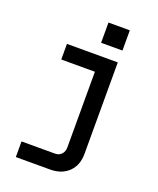

<svg xmlns="http://www.w3.org/2000/svg" viewBox="-167 -852 934 1132"><g transform="rotate(20 300.0 -286.0)"><path d="M287 180H72V82H282Q307 82 322.5 65.5Q338 49 338 23V-452H127V-550H446V24Q446 96 402.5 138Q359 180 287 180ZM314 -752H448V-625H314Z"/></g></svg>

Font: Tiny SemiBold
Style: Regular
Weight: 600
Designer: Philipp Nurullin, Konstantin Bulenkov
Foundry: JetBrains
Version: Version 2.251; ttfautohint (v1.8.4.7-5d5b)